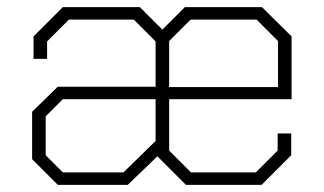

<svg xmlns="http://www.w3.org/2000/svg" viewBox="-20 -518 907 538"><path d="M454 -96 515 -35H697L758 -96V-144H796V-83L713 0H501L421 -80L338 0H142L70 -72V-205L142 -275H416V-402L355 -463H173L112 -402V-353H74V-416L156 -498H372L435 -435L498 -498H714L797 -416V-240H454ZM454 -403V-274H759V-403L699 -463H514ZM416 -123V-240H156L108 -192V-83L156 -35H326Z"/></svg>

Font: Chakra Petch ExtraLight
Style: Regular
Weight: 275
Designer: Katatrad Aksorn Co.,Ltd.
Foundry: Cadson Demak Co.,Ltd.
Version: Version 1.000; ttfautohint (v1.6)